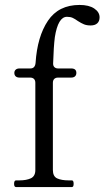

<svg xmlns="http://www.w3.org/2000/svg" viewBox="-20 -757 423 777"><path d="M383 -687Q383 -671 373.5 -662.5Q364 -654 347 -654Q331 -654 320 -658.5Q309 -663 295 -672Q284 -680 274.5 -684.5Q265 -689 251 -689Q215 -689 202 -607Q197 -568 195 -501V-499Q195 -490 200.5 -485Q206 -480 215 -480H268Q289 -480 289 -462Q289 -453 283.5 -448Q278 -443 268 -443H215Q205 -443 199.5 -437.5Q194 -432 194 -422V-69Q194 -43 211.5 -35Q229 -27 258 -27H271Q278 -27 278 -13Q278 0 271 0H45Q37 0 37 -13Q37 -27 45 -27H58Q87 -27 105 -35.5Q123 -44 123 -69V-422Q123 -432 117.5 -437.5Q112 -443 102 -443H59Q49 -443 43.5 -448Q38 -453 38 -462Q38 -470 43.5 -475Q49 -480 59 -480H103Q122 -480 124 -503Q131 -609 174 -673Q217 -737 302 -737Q340 -737 361.5 -722.5Q383 -708 383 -687Z"/></svg>

Font: Shippori Mincho B1
Style: Regular
Weight: 400
Designer: FONTDASU
Foundry: FONTDASU / Google Inc. / but / Adobe
Version: Version 3.110; ttfautohint (v1.8.3)